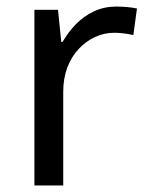

<svg xmlns="http://www.w3.org/2000/svg" viewBox="-20 -566 453 586"><path d="M335 -546Q350 -546 367.5 -544.5Q385 -543 398 -540L387 -459Q374 -462 358.5 -464Q343 -466 329 -466Q298 -466 270 -453Q242 -440 220 -416.5Q198 -393 185.5 -360Q173 -327 173 -286V0H85V-536H157L167 -438H171Q188 -468 212 -492.5Q236 -517 267 -531.5Q298 -546 335 -546Z"/></svg>

Font: Noto Sans Kannada
Style: Regular
Weight: 400
Designer: Jelle Bosma - Monotype Design Team
Foundry: Monotype Imaging Inc.
Version: Version 2.003